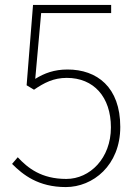

<svg xmlns="http://www.w3.org/2000/svg" viewBox="-20 -746 561 779"><path d="M247 13C357 13 468 -75 468 -231C468 -393 373 -464 254 -464C200 -464 160 -449 123 -426L147 -693H431V-726H114L88 -400L118 -382C159 -410 197 -430 251 -430C360 -430 430 -353 430 -229C430 -104 345 -20 249 -20C148 -20 93 -64 52 -108L29 -81C73 -37 135 13 247 13Z"/></svg>

Font: Noto Sans CJK JP Thin
Style: Regular
Weight: 250
Designer: Ryoko NISHIZUKA (kana & ideographs); Paul D. Hunt (Latin, Greek & Cyrillic); Wenlong ZHANG (bopomofo); Sandoll Communica
Foundry: Adobe Systems Incorporated
Version: Version 1.004;PS 1.004;hotconv 1.0.82;makeotf.lib2.5.63406